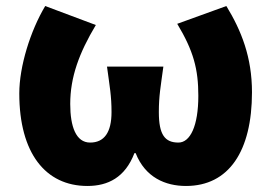

<svg xmlns="http://www.w3.org/2000/svg" viewBox="-20 -603 901 637"><path d="M270 14C338 14 395 -14 426 -95H430C462 -14 529 14 597 14C739 14 816 -101 816 -297C816 -413 781 -501 731 -583L568 -524C622 -434 638 -374 638 -285C638 -185 611 -130 572 -130C527 -130 507 -156 507 -231C507 -285 513 -315 522 -382H335C344 -315 350 -285 350 -231C350 -164 326 -130 279 -130C232 -130 213 -183 213 -258C213 -348 243 -428 298 -520L130 -583C81 -501 44 -383 44 -293C44 -95 131 14 270 14Z"/></svg>

Font: ChiuKong Gothic MN Heavy
Style: Regular
Weight: 900
Designer: Ryoko NISHIZUKA 西塚涼子 (kana, bopomofo & ideographs); Paul D. Hunt (Latin, Greek & Cyrillic); Sandoll Communications 산돌커뮤니
Foundry: Adobe
Version: Version 1.300